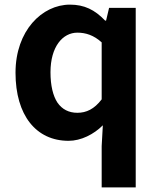

<svg xmlns="http://www.w3.org/2000/svg" viewBox="-20 -594 684 829"><path d="M566 -172V-560H451L438 -505H434C389 -552 344 -574 282 -574C162 -574 47 -462 47 -280C47 -96 136 14 276 14C330 14 385 -14 424 -53L419 37V215H492H566ZM228 -151C209 -180 198 -224 198 -282C198 -393 251 -453 314 -453C350 -453 385 -442 419 -411V-288V-165C387 -123 353 -107 314 -107C277 -107 248 -122 228 -151Z"/></svg>

Font: GenSekiGothic2 TW B
Style: Regular
Weight: 700
Version: Version 2.100;PS 2.1;hotconv 16.6.51;makeotf.lib2.5.65220 DE